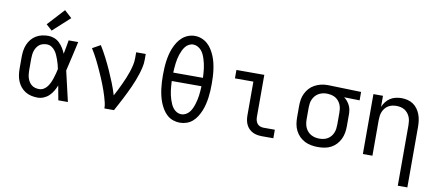

<svg xmlns="http://www.w3.org/2000/svg" viewBox="-81 -1097 3763 1641"><g transform="rotate(10 1800.0 -277.0)"><path d="M266 8Q238 8 211 2Q184 -4 160 -18.5Q136 -33 118.5 -54.5Q101 -76 90.5 -101.5Q80 -127 76 -154.5Q72 -182 72 -210V-310Q72 -338 76 -365.5Q80 -393 90.5 -418.5Q101 -444 118.5 -465.5Q136 -487 160 -501.5Q184 -516 211 -522Q238 -528 266 -528Q293 -528 318.5 -518Q344 -508 363 -489.5Q382 -471 396.5 -448Q411 -425 421 -400Q427 -430 432.5 -460Q438 -490 443 -520H526Q511 -456 497 -391.5Q483 -327 467 -263Q483 -198 497.5 -132Q512 -66 528 0H445Q439 -31 433.5 -62Q428 -93 422 -125Q412 -99 398 -75.5Q384 -52 364.5 -33Q345 -14 319 -3Q293 8 266 8ZM266 -66Q287 -66 305.5 -77Q324 -88 336.5 -105Q349 -122 358 -141.5Q367 -161 373.5 -181.5Q380 -202 385.5 -222.5Q391 -243 395 -263Q391 -283 385.5 -303Q380 -323 373 -342.5Q366 -362 357.5 -381Q349 -400 336 -416.5Q323 -433 305 -443.5Q287 -454 266 -454Q249 -454 232 -449.5Q215 -445 201.5 -434.5Q188 -424 178.5 -409Q169 -394 164 -378Q159 -362 157 -344.5Q155 -327 155 -310V-210Q155 -193 157 -175.5Q159 -158 164 -142Q169 -126 178.5 -111Q188 -96 201.5 -85.5Q215 -75 232 -70.5Q249 -66 266 -66ZM285 -577 234 -623 368 -769 432 -711Z M845 0Q845 -27 838.5 -52.5Q832 -78 824.5 -103.5Q817 -129 808 -154Q799 -179 789.5 -203.5Q780 -228 769.5 -252.5Q759 -277 748 -301.5Q737 -326 726 -349.5Q715 -373 703 -397Q691 -421 678 -444Q665 -467 651 -489L721 -528Q750 -481 775.5 -431.5Q801 -382 824 -331Q847 -280 867.5 -228.5Q888 -177 904 -124Q919 -151 932.5 -178.5Q946 -206 959 -234Q972 -262 984 -290.5Q996 -319 1005.5 -348Q1015 -377 1022 -407Q1029 -437 1029 -468V-520H1112V-468Q1112 -436 1105 -405Q1098 -374 1088.5 -344Q1079 -314 1067.5 -284.5Q1056 -255 1043 -226Q1030 -197 1016 -168.5Q1002 -140 987.5 -111.5Q973 -83 958 -55.5Q943 -28 928 0Z M1500 8Q1470 8 1441 -2Q1412 -12 1389.5 -32Q1367 -52 1351 -78Q1335 -104 1324 -131.5Q1313 -159 1306 -188.5Q1299 -218 1295 -247.5Q1291 -277 1289.5 -307Q1288 -337 1288 -368Q1288 -398 1289.5 -428Q1291 -458 1295 -487.5Q1299 -517 1306 -546.5Q1313 -576 1324.5 -604Q1336 -632 1352 -657.5Q1368 -683 1390.5 -703Q1413 -723 1441.5 -734Q1470 -745 1500 -745Q1530 -745 1558.5 -734Q1587 -723 1609.5 -703Q1632 -683 1648 -657.5Q1664 -632 1675.5 -604Q1687 -576 1694 -546.5Q1701 -517 1705 -487.5Q1709 -458 1710.5 -428Q1712 -398 1712 -367Q1712 -337 1710.5 -307Q1709 -277 1705 -247.5Q1701 -218 1694 -188.5Q1687 -159 1676 -131.5Q1665 -104 1649 -78Q1633 -52 1610.5 -32Q1588 -12 1559 -2Q1530 8 1500 8ZM1371 -404H1629Q1628 -424 1626.5 -444.5Q1625 -465 1622.5 -485Q1620 -505 1615.5 -524.5Q1611 -544 1605 -563.5Q1599 -583 1590.5 -601.5Q1582 -620 1569 -635Q1556 -650 1537.5 -660Q1519 -670 1499 -670Q1479 -670 1460.5 -660Q1442 -650 1430 -634Q1418 -618 1409.5 -600Q1401 -582 1394.5 -562.5Q1388 -543 1384 -523.5Q1380 -504 1377.5 -484Q1375 -464 1373.5 -444Q1372 -424 1371 -404ZM1500 -65Q1520 -65 1538.5 -75Q1557 -85 1569.5 -100.5Q1582 -116 1590.5 -134.5Q1599 -153 1605 -172Q1611 -191 1615.5 -211Q1620 -231 1622.5 -250.5Q1625 -270 1626.5 -290.5Q1628 -311 1629 -331H1371Q1372 -311 1373.5 -290.5Q1375 -270 1377.5 -250.5Q1380 -231 1384.5 -211Q1389 -191 1395 -172Q1401 -153 1409.5 -134.5Q1418 -116 1430.5 -100.5Q1443 -85 1461.5 -75Q1480 -65 1500 -65Z M2213 0Q2193 0 2172 -3.5Q2151 -7 2132.5 -16Q2114 -25 2099 -40Q2084 -55 2075 -74Q2066 -93 2062.5 -113.5Q2059 -134 2059 -155V-447H1899V-520H2141V-155Q2141 -139 2145 -124Q2149 -109 2158.5 -97Q2168 -85 2183 -79.5Q2198 -74 2213 -74H2311V0Z M2699 8Q2670 8 2641 3Q2612 -2 2585.5 -15Q2559 -28 2538 -49Q2517 -70 2503.5 -96.5Q2490 -123 2485 -152Q2480 -181 2480 -210V-310Q2480 -338 2484.5 -366Q2489 -394 2501.5 -419.5Q2514 -445 2533 -466Q2552 -487 2577 -500.5Q2602 -514 2629 -521Q2656 -528 2685 -528Q2688 -528 2692 -528Q2696 -528 2700 -528L2981 -520V-447L2846 -450Q2862 -439 2875 -423Q2888 -407 2897 -388.5Q2906 -370 2909 -350Q2912 -330 2912 -310V-210Q2912 -181 2907 -152.5Q2902 -124 2889.5 -98Q2877 -72 2857 -50.5Q2837 -29 2811.5 -15.5Q2786 -2 2757 3Q2728 8 2699 8ZM2699 -65Q2717 -65 2735.5 -69Q2754 -73 2770 -82.5Q2786 -92 2798 -106.5Q2810 -121 2817 -138Q2824 -155 2826.5 -173.5Q2829 -192 2829 -210V-310Q2829 -327 2827 -344.5Q2825 -362 2818.5 -378.5Q2812 -395 2801.5 -409Q2791 -423 2776.5 -433Q2762 -443 2745 -448Q2728 -453 2711 -454L2700 -455Q2698 -455 2695.5 -455Q2693 -455 2691 -455Q2673 -455 2655 -450Q2637 -445 2621.5 -435.5Q2606 -426 2594.5 -412Q2583 -398 2575.5 -381Q2568 -364 2565.5 -346Q2563 -328 2563 -310V-210Q2563 -191 2566 -172.5Q2569 -154 2576.5 -137Q2584 -120 2597 -105.5Q2610 -91 2626.5 -82Q2643 -73 2661.5 -69Q2680 -65 2699 -65Z M3429 215V-310Q3429 -328 3426.5 -346.5Q3424 -365 3417 -382Q3410 -399 3398 -413.5Q3386 -428 3370.5 -437.5Q3355 -447 3336.5 -451Q3318 -455 3300 -455Q3282 -455 3263.5 -451Q3245 -447 3229.5 -437.5Q3214 -428 3202 -413.5Q3190 -399 3183 -382Q3176 -365 3173.5 -346.5Q3171 -328 3171 -310V0H3088V-520H3171V-424Q3181 -448 3197 -468.5Q3213 -489 3234 -502.5Q3255 -516 3280.5 -522Q3306 -528 3332 -528Q3358 -528 3384.5 -521.5Q3411 -515 3433 -500Q3455 -485 3471 -462.5Q3487 -440 3496 -415Q3505 -390 3508.5 -363.5Q3512 -337 3512 -310V215Z"/></g></svg>

Font: Iosevka Custom Extended
Style: Regular
Weight: 400
Width: 7
Monospace: yes
Designer: Belleve Invis
Foundry: Belleve Invis
Version: Version 11.2.4; ttfautohint (v1.8.4)